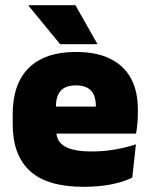

<svg xmlns="http://www.w3.org/2000/svg" viewBox="-20 -708 580 741"><path d="M303 13Q161.5 13 95.2 -48.5Q29 -110 29 -228.5V-267Q29 -384.5 91.2 -446Q153.5 -507.5 273 -507.5Q352.5 -507.5 405.5 -481.2Q458.5 -455 485.2 -405.8Q512 -356.5 512 -287V-271.5Q512 -251.5 510.2 -230.8Q508.5 -210 505 -192.5H346.5Q348.5 -223 349.2 -250Q350 -277 350 -298.5Q350 -324.5 342 -342.2Q334 -360 317 -369.2Q300 -378.5 273 -378.5Q232.5 -378.5 214.2 -357.5Q196 -336.5 196 -298V-253.5L197 -234.5V-203.5Q197 -188 202.5 -173.5Q208 -159 222.8 -147.8Q237.5 -136.5 264.8 -130Q292 -123.5 335.5 -123.5Q380 -123.5 422.5 -130.8Q465 -138 504.5 -151L490.5 -22.5Q456 -5.5 408.2 3.8Q360.5 13 303 13ZM469.5 -192.5H122.5V-296.5H469.5ZM90 -688H271L355.5 -539V-537.5H212L90 -686Z"/></svg>

Font: Anek Devanagari Medium ExtraBold
Style: Regular
Weight: 800
Version: Version 1.003